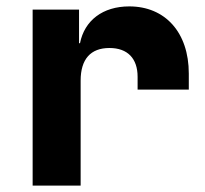

<svg xmlns="http://www.w3.org/2000/svg" viewBox="-20 -580 640 600"><path d="M384 -560C301 -560 244 -516 230 -445H227V-550H82V0H232V-328C232 -395 263 -430 322 -430C379 -430 410 -397 410 -340V-300H570V-350C570 -479 496 -560 384 -560Z"/></svg>

Font: Tekne LDO ExtraBold
Style: Regular
Weight: 800
Monospace: yes
Designer: Alessio Laiso, Mario Rullo, Paolo Rosset
Foundry: Alessio Laiso
Version: Version 1.000;hotconv 1.0.109;makeotfexe 2.5.65596